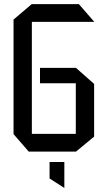

<svg xmlns="http://www.w3.org/2000/svg" viewBox="-20 -728 510 922"><path d="M133 -623V-85H344V-328H172V-402H345L432 -325V-72L345 0H118L45 -84V-634L132 -708H359L432 -624V-623ZM288 174 218 129V50H289V174Z"/></svg>

Font: Foldit Thin
Style: Regular
Weight: 400
Version: Version 1.003